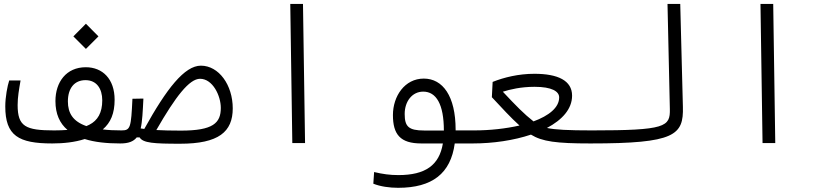

<svg xmlns="http://www.w3.org/2000/svg" viewBox="-20 -713 4142 957"><path d="M240.2 2C296.4 2 352.5 -3.9 402.3 -20C451.7 -4.4 511.2 2 578.6 2C620.6 2 629.9 -8.8 629.9 -36.6C629.9 -53.7 623.5 -63 586.9 -63C551.3 -63 519.5 -64.5 492.2 -67.9C531.7 -101.6 551.3 -147.9 551.3 -215.8C551.3 -319.3 491.2 -377.9 407.7 -377.9C310.1 -377.9 256.3 -303.7 256.3 -209C256.3 -145 277.8 -98.1 316.4 -65.4C295.9 -64 273.9 -63 250 -63C106.9 -63 67.9 -82.5 67.9 -189.5C67.9 -229.5 74.7 -266.6 82.5 -312H25.9C17.1 -285.2 6.3 -229.5 6.3 -182.6C6.3 -36.6 72.3 2 240.2 2ZM410.6 -84.5C343.3 -107.9 318.4 -149.4 318.4 -207.5C318.4 -272.9 350.6 -313.5 406.2 -313.5C461.9 -313.5 489.7 -270.5 489.7 -212.9C489.7 -150.9 466.8 -112.3 425.3 -91.3C420.9 -88.9 416 -86.9 410.6 -84.5ZM408.2 -469.2 470.7 -531.7 408.2 -594.7 345.7 -531.7Z M877.9 3.4C1069.8 3.4 1140.1 -55.7 1140.1 -172.9C1140.1 -289.1 1070.8 -385.7 981.4 -385.7C899.9 -385.7 810.5 -271.5 699.2 -70.3C692.9 -70.8 686.5 -71.8 681.2 -72.8C689.5 -107.9 691.4 -157.2 694.8 -221.7L640.1 -220.7C633.3 -76.7 630.4 -63 585.9 -63L580.1 2C620.6 2 645.5 -7.8 661.6 -28.3H675.8C692.9 0 746.6 3.4 877.9 3.4ZM759.3 -64.9C855.5 -232.4 923.8 -320.3 977.1 -320.3C1040.5 -320.3 1080.6 -235.4 1080.6 -175.3C1080.6 -99.6 1042 -62 881.8 -62C831.5 -62 792 -63 759.3 -64.9Z M1437 0H1500.5L1490.2 -693.4H1426.8Z M1964.4 223.1C2134.8 223.1 2226.6 151.4 2246.6 2H2336.4C2372.1 2 2386.2 -4.4 2386.2 -31.2C2386.2 -56.2 2377.9 -63 2343.8 -63H2251C2251 -64 2251 -65.4 2251 -66.4C2251 -233.9 2187 -321.3 2092.3 -321.3C1997.1 -321.3 1938.5 -233.4 1938.5 -139.6C1938.5 -43 1975.1 2 2079.6 2H2187.5C2169.4 110.8 2100.1 159.7 1965.8 159.7C1923.3 159.7 1888.2 154.8 1844.7 144.5L1840.8 202.6C1876 216.8 1921.9 223.1 1964.4 223.1ZM2192.4 -62.5C2165.5 -62.5 2140.1 -62.5 2118.7 -62.5C2109.9 -62.5 2101.6 -62.5 2094.2 -62.5C2016.1 -62.5 1997.1 -82.5 1997.1 -145C1997.1 -207.5 2034.2 -256.3 2089.4 -256.3C2154.3 -256.3 2192.4 -193.4 2192.4 -62.5Z M2336.9 2C2437.5 2 2540.5 -13.2 2626.5 -42C2682.6 -7.3 2753.4 2 2921.4 2C2967.3 2 2977.1 -9.3 2977.1 -33.7C2977.1 -56.6 2967.3 -63 2929.2 -63C2812.5 -63 2747.1 -66.4 2706.1 -75.2C2781.7 -115.2 2831.5 -169.4 2831.5 -236.3C2831.5 -311.5 2760.7 -345.2 2643.6 -345.2C2565.4 -345.2 2492.7 -327.6 2435.5 -304.7L2431.6 -228.5C2482.4 -174.3 2524.9 -127.4 2569.3 -87.4C2501 -71.8 2422.4 -63 2343.8 -63ZM2639.2 -107.9C2591.3 -145.5 2552.7 -185.1 2486.3 -255.9C2522 -267.1 2575.7 -280.3 2644.5 -280.3C2731 -280.3 2767.1 -257.3 2767.1 -227.5C2767.1 -176.8 2715.8 -136.2 2639.2 -107.9Z M2923.8 2C3344.2 2 3387.7 -39.1 3383.8 -180.7L3370.6 -693.4H3307.1L3318.8 -169.4C3320.8 -81.1 3297.9 -63 2929.7 -63C2910.2 -63 2896.5 -56.2 2896.5 -31.2C2896.5 -8.8 2904.8 2 2923.8 2Z M3780.8 0H3844.2L3834 -693.4H3770.5Z"/></svg>

Font: Cascadia Mono Light
Style: Regular
Weight: 300
Monospace: yes
Designer: Aaron Bell
Foundry: Saja Typeworks
Version: Version 2404.023